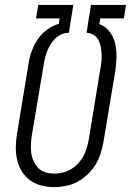

<svg xmlns="http://www.w3.org/2000/svg" viewBox="-20 -755 540 783"><path d="M201 8Q174 8 148.5 1.5Q123 -5 102.5 -20Q82 -35 68.5 -57Q55 -79 49.5 -105Q44 -131 44.5 -158Q45 -185 50 -213L97 -499Q101 -524 110 -548.5Q119 -573 134.5 -595.5Q150 -618 172 -634Q194 -650 220 -658L223 -680H127L136 -735H279L261 -621H255Q240 -620 226.5 -613Q213 -606 203 -595.5Q193 -585 185 -572Q177 -559 172 -545.5Q167 -532 163.5 -518Q160 -504 158 -490L110 -204Q107 -185 106 -166.5Q105 -148 107.5 -130.5Q110 -113 117.5 -97Q125 -81 137 -69Q149 -57 166 -52Q183 -47 202 -47Q219 -47 237 -51.5Q255 -56 270.5 -65.5Q286 -75 299 -89Q312 -103 320.5 -119Q329 -135 334 -152Q339 -169 342 -186L389 -473Q392 -488 393.5 -503.5Q395 -519 394.5 -534Q394 -549 391 -563.5Q388 -578 382 -590.5Q376 -603 363.5 -611.5Q351 -620 337 -621H333L351 -735H494L485 -680H389L385 -657Q411 -647 427.5 -625Q444 -603 450 -576Q456 -549 455 -520.5Q454 -492 450 -464L402 -177Q398 -154 390.5 -130Q383 -106 370 -84.5Q357 -63 338 -44.5Q319 -26 296.5 -14Q274 -2 249.5 3Q225 8 201 8Z"/></svg>

Font: Iosevka Curly Slab Light
Style: Italic
Weight: 300
Italic angle: -9°
Monospace: yes
Designer: Belleve Invis
Foundry: Belleve Invis
Version: Version 22.1.2; ttfautohint (v1.8.4)